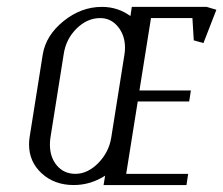

<svg xmlns="http://www.w3.org/2000/svg" viewBox="-20 -532 642 552"><path d="M63.5 -116.7Q63.5 -126 64.9 -136.2L103 -376Q112.3 -430.7 162.8 -471.4Q213.4 -512.2 272.9 -512.2Q318.8 -512.2 355 -485.8L358.9 -512.2H574.2L602.1 -503.9L564.9 -408.2L537.1 -416L533.2 -480H414.1L380.9 -272H528.8L523.9 -240.2H376L342.8 -32.2H521L516.1 0H277.8L282.2 -26.9Q240.2 0 191.9 0Q136.7 0 100.1 -33.4Q63.5 -66.9 63.5 -116.7ZM123.5 -116.2Q123.5 -79.6 143.8 -55.9Q164.1 -32.2 196.8 -32.2Q231.9 -32.2 262.5 -63.2Q293 -94.2 299.8 -136.2L337.9 -376Q339.4 -385.3 339.4 -394.5Q339.4 -430.7 319.1 -455.3Q298.8 -480 268.1 -480Q230.5 -480 200 -449.7Q169.4 -419.4 163.1 -376L125 -136.2Q123.5 -126 123.5 -116.2Z"/></svg>

Font: Gawaa
Style: Italic
Weight: 400
Designer: T. Christopher White
Version: Version 1.0